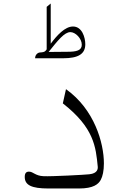

<svg xmlns="http://www.w3.org/2000/svg" viewBox="-20 -1074 740 1094"><path d="M466 -822C466 -860 448 -923 396 -923C350 -923 304 -872 269 -825V-1016V-1054L246 -1035C246 -1003 246 -934 246 -852V-793C244 -791 243 -788 241 -786C234 -777 223 -776 207 -775C195 -774 180 -762 180 -742H340C427 -742 466 -767 466 -822ZM381 -891C410 -891 446 -855 446 -819C446 -786 415 -779 364 -779L257 -778C310 -844 347 -891 381 -891ZM356 -566 338 -485C516 -346 526 -237 537 -124C538 -112 536 -86 489 -81C464 -78 273 -68 229 -70C180 -72 170 -96 145 -96C130 -96 121 -88 121 -66C121 -19 160 0 256 0H430C513 0 541 -25 554 -49C565 -69 572 -101 572 -143C572 -259 518 -451 356 -566Z"/></svg>

Font: Kawkab Mono Light
Style: Regular
Weight: 300
Monospace: yes
Designer: Abdullah Arif
Foundry: Abdullah Arif
Version: Version 1.000;PS 000.500;hotconv 1.0.88;makeotf.lib2.5.64775